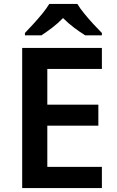

<svg xmlns="http://www.w3.org/2000/svg" viewBox="-20 -958 598 978"><path d="M499 0H93V-714H499V-607H221V-425H481V-318H221V-108H499ZM374 -938Q387 -916 409.5 -888.5Q432 -861 456 -835Q480 -809 499 -790V-778H414Q388 -794 358 -816.5Q328 -839 301 -866Q275 -839 246 -817Q217 -795 191 -778H107V-790Q126 -810 149.5 -835.5Q173 -861 195.5 -888.5Q218 -916 231 -938Z"/></svg>

Font: Noto Sans Armenian SemiBold
Style: Regular
Weight: 600
Designer: Monotype Design Team
Foundry: Monotype Imaging Inc.
Version: Version 2.007